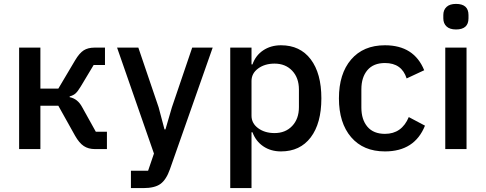

<svg xmlns="http://www.w3.org/2000/svg" viewBox="-20 -764 2489 984"><path d="M78 0V-520H187V-310H279L365 -455Q387 -492 409 -506Q431 -520 465 -520H518V-431H460L394 -321Q379 -296 367.5 -285.5Q356 -275 337 -270V-266Q378 -258 401 -215L471 -89H528V0H466Q433 0 409.5 -15.5Q386 -31 365 -68L279 -222H187V0Z M861 -214 965 -520H1070L851 103Q832 157 802.5 178.5Q773 200 714 200H651V111H739L769 23L580 -520H689L793 -214L823 -101H828Z M1160 200V-520H1269V-434H1274Q1290 -480 1329 -506Q1368 -532 1420 -532Q1518 -532 1572.5 -460Q1627 -388 1627 -260Q1627 -132 1572.5 -60Q1518 12 1420 12Q1368 12 1329.5 -14Q1291 -40 1274 -86H1269V200ZM1387 -82Q1443 -82 1477.5 -118.5Q1512 -155 1512 -215V-305Q1512 -365 1477.5 -401.5Q1443 -438 1387 -438Q1337 -438 1303 -413Q1269 -388 1269 -349V-171Q1269 -132 1303 -107Q1337 -82 1387 -82Z M1953 12Q1842 12 1779.5 -61Q1717 -134 1717 -260Q1717 -386 1779.5 -459Q1842 -532 1953 -532Q2102 -532 2154 -404L2064 -362Q2039 -441 1953 -441Q1894 -441 1863 -404.5Q1832 -368 1832 -306V-213Q1832 -151 1863 -114.5Q1894 -78 1953 -78Q2039 -78 2075 -164L2158 -120Q2105 12 1953 12Z M2317 -613Q2285 -613 2268.5 -628.5Q2252 -644 2252 -670V-687Q2252 -713 2268.5 -728.5Q2285 -744 2317 -744Q2381 -744 2381 -687V-670Q2381 -613 2317 -613ZM2262 0V-520H2371V0Z"/></svg>

Font: IBM Plex Sans Medm
Style: Regular
Weight: 500
Designer: Mike Abbink, Paul van der Laan, Pieter van Rosmalen
Foundry: Bold Monday
Version: Version 3.005